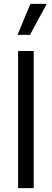

<svg xmlns="http://www.w3.org/2000/svg" viewBox="-20 -966 266 986"><path d="M70 -787 136 -946H220L134 -787ZM73 -704H153V0H73Z"/></svg>

Font: CBA Beacon Sans
Style: Regular
Weight: 400
Designer: Wei Huang
Foundry: Wei Huang
Version: Version 1.002